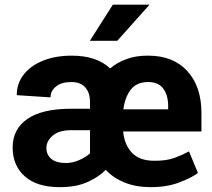

<svg xmlns="http://www.w3.org/2000/svg" viewBox="-20 -770 885 800"><path d="M608.4 9.8Q546.9 9.8 499.5 -9.3Q452.1 -28.3 420.4 -62.5Q394 -34.2 346.4 -12.2Q298.8 9.8 229 9.8Q133.8 9.8 83.3 -35.2Q32.7 -80.1 32.7 -155.3Q32.7 -232.4 94.5 -274.7Q156.2 -316.9 275.4 -316.9H355V-345.2Q355 -384.3 335 -406.2Q314.9 -428.2 277.3 -428.2Q235.8 -428.2 213.1 -409.4Q190.4 -390.6 190.4 -364.3L49.8 -373.5Q49.8 -421.4 78.1 -458.5Q106.4 -495.6 158.2 -516.8Q210 -538.1 279.3 -538.1Q382.8 -538.1 439 -484.9Q468.8 -510.3 508.5 -524.4Q548.3 -538.6 597.7 -538.1Q701.7 -538.1 760.5 -473.9Q819.3 -409.7 819.3 -299.3V-222.2H493.2Q497.6 -169.4 528.6 -134.8Q559.6 -100.1 624 -100.1Q674.8 -100.1 707 -112.1Q739.3 -124 767.6 -139.2L804.7 -49.3Q779.3 -29.8 727.5 -10Q675.8 9.8 608.4 9.8ZM597.7 -428.2Q549.3 -428.2 524.9 -396.5Q500.5 -364.7 494.1 -314.5H680.7V-328.1Q680.7 -372.6 660.6 -400.4Q640.6 -428.2 597.7 -428.2ZM255.9 -90.8Q282.2 -90.8 309.6 -102.8Q336.9 -114.7 355 -130.9V-227.5H276.4Q225.6 -227.5 199.5 -204.8Q173.3 -182.1 173.3 -153.3Q173.3 -125.5 193.6 -108.2Q213.9 -90.8 255.9 -90.8ZM354.5 -600.1 450.2 -750.5H603L468.8 -600.1Z"/></svg>

Font: Vazirmatn RD FD
Style: Bold
Weight: 700
Designer: Saber Rastikerdar
Foundry: Saber Rastikerdar
Version: Version 33.003